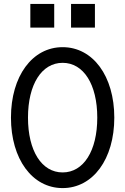

<svg xmlns="http://www.w3.org/2000/svg" viewBox="-20 -951 640 981"><path d="M300 10C455 10 564 -138 564 -350C564 -562 455 -710 300 -710C145 -710 36 -562 36 -350C36 -138 145 10 300 10ZM300 -70C193 -70 123 -180 123 -350C123 -520 193 -630 300 -630C407 -630 477 -520 477 -350C477 -180 407 -70 300 -70ZM135 -810H257V-931H135ZM343 -810H465V-931H343Z"/></svg>

Font: CommitMonoNiceRocks
Style: Regular
Weight: 400
Monospace: yes
Designer: Eigil Nikolajsen
Foundry: Eigil Nikolajsen
Version: Version 1.143